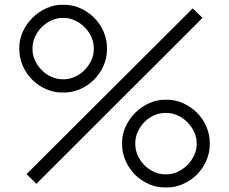

<svg xmlns="http://www.w3.org/2000/svg" viewBox="-20 -786 980 821"><path d="M62.5 -578Q61.5 -615 77 -649.2Q92.5 -683.5 118.8 -709.8Q145 -736 179.2 -751.2Q213.5 -766.5 250 -765.5Q287.5 -766.5 321.8 -751.5Q356 -736.5 382 -710.8Q408 -685 423 -650.5Q438 -616 437.5 -578Q438 -540 423 -505.5Q408 -471 382 -445.2Q356 -419.5 321.8 -404.5Q287.5 -389.5 250 -390.5Q212 -389.5 177.8 -404.5Q143.5 -419.5 117.8 -445.2Q92 -471 77 -505.5Q62 -540 62.5 -578ZM93.5 -41.5 804 -750 846 -709.5 135.5 0ZM381 -578Q381.5 -603.5 370.8 -627.5Q360 -651.5 341.8 -669.8Q323.5 -688 299.5 -699Q275.5 -710 250 -709.5Q224.5 -710 200.5 -699Q176.5 -688 158.2 -669.8Q140 -651.5 129.2 -627.5Q118.5 -603.5 119 -578Q118.5 -552.5 129.2 -528.8Q140 -505 158.2 -486.5Q176.5 -468 200.5 -457.2Q224.5 -446.5 250 -447Q275.5 -446.5 299.5 -457.2Q323.5 -468 341.8 -486.5Q360 -505 370.8 -528.8Q381.5 -552.5 381 -578ZM502 -172Q501 -209 516.5 -243.2Q532 -277.5 558.2 -303.8Q584.5 -330 618.8 -345.2Q653 -360.5 689.5 -359.5Q727 -360.5 761.2 -345.5Q795.5 -330.5 821.5 -304.8Q847.5 -279 862.5 -244.5Q877.5 -210 877 -172Q877.5 -134 862.5 -99.5Q847.5 -65 821.5 -39.2Q795.5 -13.5 761.2 1.5Q727 16.5 689.5 15.5Q651.5 16.5 617.2 1.5Q583 -13.5 557.2 -39.2Q531.5 -65 516.5 -99.5Q501.5 -134 502 -172ZM821 -172Q821.5 -197.5 810.5 -221.2Q799.5 -245 781.2 -263.5Q763 -282 739 -292.8Q715 -303.5 689.5 -303Q663 -303.5 639 -292.8Q615 -282 597 -263.5Q579 -245 568.5 -221.2Q558 -197.5 558.5 -172Q558 -146.5 568.5 -122.5Q579 -98.5 597 -80.2Q615 -62 639 -51Q663 -40 689.5 -40.5Q715 -40 739 -51Q763 -62 781.2 -80.2Q799.5 -98.5 810.5 -122.5Q821.5 -146.5 821 -172Z"/></svg>

Font: Russisch Sans Light
Style: Regular
Weight: 300
Designer: Michael Sharanda (font) & Cristiano Sobral (main changes)
Foundry: Michael Sharanda
Version: Version 2.00;September 8, 2020;FontCreator 13.0.0.2681 64-bi